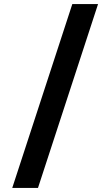

<svg xmlns="http://www.w3.org/2000/svg" viewBox="-20 -720 544 940"><path d="M460 -700 166 200H40L334 -700Z"/></svg>

Font: Space Grotesk Variable
Style: Regular
Weight: 400
Designer: Florian Karsten (Space Grotesk), Colophon Foundry (Space Mono)
Foundry: Florian Karsten
Version: Version 1.106